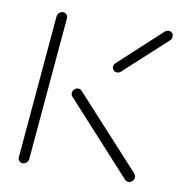

<svg xmlns="http://www.w3.org/2000/svg" viewBox="-65 -579 600 639"><g transform="rotate(10 235.5 -259.5)"><path d="M52.6 0Q45.2 0 40.6 -5.4Q35.9 -10.7 36.7 -17.8L78.9 -501.1Q79.6 -508.1 85.2 -513.3Q90.7 -518.5 97.8 -518.5Q104.8 -518.5 109.8 -513.3Q114.8 -508.1 114.1 -501.1L71.9 -17.8Q71.1 -10.4 65.4 -5.2Q59.6 0 52.6 0ZM428.9 -18.9Q428.9 -11.1 423.1 -5.6Q417.4 0 409.6 0Q403 0 397.8 -5.2L177.4 -247Q173 -251.1 173 -259.3Q173.7 -266.7 179.3 -271.9Q184.8 -277 192.2 -277Q199.6 -277 204.1 -271.5L424.8 -30.4Q428.9 -24.8 428.9 -18.9ZM454.8 -518.5Q461.9 -518.5 466.5 -513.9Q471.1 -509.3 471.1 -502.6Q471.1 -494.4 464.8 -488.1L322.2 -357.4Q317 -352.2 309.3 -352.2Q302.2 -352.2 297.6 -356.9Q293 -361.5 293 -368.1Q293 -376.3 299.6 -381.9L441.9 -513.3Q448.5 -518.5 454.8 -518.5Z"/></g></svg>

Font: 26F Galaxy Sans Light
Style: Italic
Weight: 300
Italic angle: -5°
Designer: C₂₉H₂₅N₃O₅
Version: Version 1.200